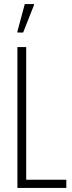

<svg xmlns="http://www.w3.org/2000/svg" viewBox="-20 -918 350 938"><path d="M65 0V-688H108V-40H304V0ZM65 -759V-764L101 -898H146V-893L93 -759Z"/></svg>

Font: Saira ExtraCondensed ExtraLight
Style: Regular
Weight: 250
Width: 2
Designer: Hector Gatti with collaboration of the Omnibus-Type team
Foundry: Omnibus-Type
Version: Version 1.101